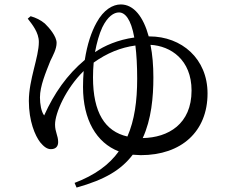

<svg xmlns="http://www.w3.org/2000/svg" viewBox="-20 -781 1040 865"><path d="M105 -697C125 -671 155 -635 155 -592C155 -523 110 -423 110 -326C110 -235 138 -170 161 -140C176 -122 191 -109 209 -109C232 -109 242 -122 242 -141C242 -170 228 -186 228 -220C228 -272 277 -383 357 -461C355 -438 354 -414 354 -389C354 -242 414 -138 515 -99C472 -39 408 8 316 43L325 64C454 28 526 -16 578 -84L614 -82C798 -82 915 -189 915 -360C915 -516 799 -617 653 -617H650C626 -705 583 -761 524 -761C489 -761 447 -738 415 -679C392 -638 373 -582 362 -511C282 -444 224 -361 179 -261C166 -277 160 -312 160 -342C160 -393 186 -454 207 -507C219 -532 235 -560 235 -588C235 -617 202 -656 182 -675C163 -691 142 -701 118 -708ZM402 -499C462 -542 524 -567 590 -576C595 -536 598 -487 598 -426C598 -326 586 -239 554 -166C453 -189 399 -274 399 -432C399 -454 400 -477 402 -499ZM658 -579C749 -574 843 -512 843 -373C843 -222 738 -161 623 -159C662 -243 671 -344 671 -432C671 -485 667 -535 658 -579ZM408 -546C416 -589 427 -628 441 -658C465 -707 493 -725 516 -725C543 -725 570 -696 585 -612C512 -602 450 -575 408 -546Z"/></svg>

Font: Noto Serif TC Medium
Style: Regular
Weight: 500
Designer: Ryoko NISHIZUKA 西塚涼子 (kana & ideographs); Frank Grießhammer (Latin, Greek & Cyrillic); Wenlong ZHANG 张文龙 (bopomofo); San
Foundry: Adobe
Version: Version 2.001;hotconv 1.1.0;makeotfexe 2.6.0